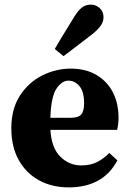

<svg xmlns="http://www.w3.org/2000/svg" viewBox="-20 -796 561 831"><path d="M276 -447Q248 -447 224.5 -412.5Q201 -378 198 -286H283Q319 -286 331.5 -300.5Q344 -315 344 -349Q344 -399 324 -423Q304 -447 276 -447ZM278 15Q205 15 149 -15.5Q93 -46 61 -103.5Q29 -161 29 -241Q29 -325 66.5 -382.5Q104 -440 163 -469.5Q222 -499 286 -499Q352 -499 398.5 -471Q445 -443 469 -395.5Q493 -348 493 -287Q493 -258 487 -234H198Q203 -155 241.5 -117.5Q280 -80 332 -80Q373 -80 402 -95.5Q431 -111 453 -134L488 -102Q457 -43 404 -14Q351 15 278 15ZM217 -584Q230 -607 246.5 -634Q263 -661 295 -713Q315 -747 332 -761.5Q349 -776 374 -776Q394 -776 411 -761.5Q428 -747 428 -721Q428 -699 411.5 -679Q395 -659 365 -637Q322 -604 298.5 -586Q275 -568 255 -553Z"/></svg>

Font: Source Serif Pro
Style: Bold
Weight: 700
Designer: Frank Grießhammer
Foundry: Adobe Systems Incorporated
Version: Version 3.001;hotconv 1.0.111;makeotfexe 2.5.65597